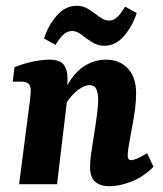

<svg xmlns="http://www.w3.org/2000/svg" viewBox="-20 -636 563 663"><path d="M357 7Q326 7 308.5 -8.5Q291 -24 291 -59Q291 -81 294 -101.5Q297 -122 301 -147Q305 -171 309 -197.5Q313 -224 316 -249Q319 -274 319 -292Q319 -315 312.5 -328.5Q306 -342 289 -342Q277 -342 261 -333Q245 -324 228 -305.5Q211 -287 197 -259L187 -285Q216 -364 256.5 -397Q297 -430 346 -430Q393 -430 421.5 -399.5Q450 -369 450 -315Q450 -288 446.5 -260.5Q443 -233 438 -207Q433 -181 429 -158Q425 -137 423 -123Q421 -109 421 -98Q421 -83 433 -83Q440 -83 453.5 -88.5Q467 -94 488 -107L510 -60Q476 -26 435 -9.5Q394 7 357 7ZM46 0 81 -271Q83 -282 84.5 -298.5Q86 -315 86 -325Q86 -341 78 -347.5Q70 -354 54 -354H24L30 -404Q66 -418 96.5 -424Q127 -430 150 -430Q188 -430 201 -411.5Q214 -393 213 -363L212 -294L177 0ZM340 -478Q317 -478 297.5 -490.5Q278 -503 261.5 -516Q245 -529 229 -529Q213 -529 199.5 -517Q186 -505 172 -481L132 -503Q146 -547 175.5 -581.5Q205 -616 245 -616Q269 -616 288 -603Q307 -590 324 -577.5Q341 -565 356 -565Q373 -565 385.5 -577.5Q398 -590 412 -613L452 -591Q438 -547 409 -512.5Q380 -478 340 -478Z"/></svg>

Font: Yrsa
Style: Bold Italic
Weight: 700
Italic angle: -7.10001°
Version: Version 2.004